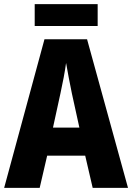

<svg xmlns="http://www.w3.org/2000/svg" viewBox="-20 -904 636 924"><path d="M426 0 390 -155H207L171 0H0L194 -715H399L596 0ZM326 -454Q319 -488 311 -529.5Q303 -571 298 -601Q294 -571 286.5 -531Q279 -491 271 -455L235 -290H362ZM450 -884V-779H147V-884Z"/></svg>

Font: Noto Sans Lao UI Cond ExtBd
Style: Regular
Weight: 800
Width: 3
Designer: Monotype Design Team
Foundry: Monotype Imaging Inc.
Version: Version 2.000; ttfautohint (v1.8.4.7-5d5b)